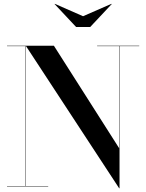

<svg xmlns="http://www.w3.org/2000/svg" viewBox="-20 -994 780 1024"><path d="M423 -907.5 272.5 -973.5 271 -972.5 386 -850H461L576 -972.5L574 -973.5ZM17.5 -2V0H237V-2H118.5V-748.5L615.5 10H617.5V-748H722.5V-750H498V-748H615.5V-203.5L267.5 -750H17.5V-748H116.5V-2Z"/></svg>

Font: Bodoni* 96pt Medium
Style: Regular
Weight: 500
Version: Version 2.3